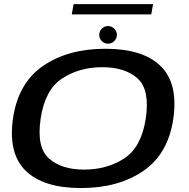

<svg xmlns="http://www.w3.org/2000/svg" viewBox="-20 -922 930 947"><path d="M379.5 5.5Q564 5.5 687 -79Q810 -163.5 835 -337.5Q859.5 -511.5 772 -596.5Q684.5 -681.5 500 -681.5Q315.5 -681.5 192.5 -597Q69.5 -512.5 44 -337.5Q19.5 -164.5 107 -79.5Q194.5 5.5 379.5 5.5ZM395 -85.5Q282.5 -85.5 221 -140.8Q159.5 -196 180.5 -337.5Q202 -480 286.8 -535.2Q371.5 -590.5 484.5 -590.5Q597 -590.5 658.5 -535.2Q720 -480 699 -337.5Q677.5 -196 592.8 -140.8Q508 -85.5 395 -85.5ZM512.5 -706.5Q531 -706.5 543.8 -719.5Q556.5 -732.5 556.5 -750Q556.5 -768 543.5 -780.8Q530.5 -793.5 513 -793.5Q495 -793.5 482.2 -780.8Q469.5 -768 469.5 -750Q469.5 -732 482 -719.2Q494.5 -706.5 512.5 -706.5ZM334 -851H726L735 -901.5H343Z"/></svg>

Font: Anybody Expanded Medium
Style: Italic
Weight: 500
Width: 7
Italic angle: -10°
Version: Version 1.113;gftools[0.9.25]